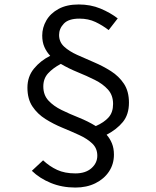

<svg xmlns="http://www.w3.org/2000/svg" viewBox="-20 -780 707 868"><path d="M413.1 -210Q450.7 -226.6 470.9 -249.3Q491.2 -272 491.2 -310.1Q491.2 -349.6 468 -375.2Q444.8 -400.9 408.4 -418.9Q372.1 -437 331.3 -453.6Q290.5 -470.2 254.9 -491.2Q219.2 -472.2 197.5 -448.5Q175.8 -424.8 175.8 -389.2Q175.8 -350.6 199 -325.4Q222.2 -300.3 258.8 -282.5Q295.4 -264.6 336.4 -248.3Q377.4 -231.9 413.1 -210ZM512.2 -696.8 471.2 -644Q443.4 -665.5 411.4 -680.7Q379.4 -695.8 338.9 -695.8Q290 -695.8 268.6 -673.1Q247.1 -650.4 247.1 -622.1Q247.1 -590.3 269.8 -569.3Q292.5 -548.3 328.6 -532Q364.7 -515.6 405 -498.5Q445.3 -481.4 481.4 -458.5Q517.6 -435.5 540.3 -401.4Q563 -367.2 563 -315.9Q563 -262.2 535.4 -228.5Q507.8 -194.8 461.9 -170.9Q477.1 -153.8 486.1 -131.6Q495.1 -109.4 495.1 -81.1Q495.1 -38.1 472.7 -4.4Q450.2 29.3 410.9 48.6Q371.6 67.9 320.8 67.9Q260.3 67.9 209.7 47.1Q159.2 26.4 124 -7.8L174.8 -55.2Q204.1 -27.8 238.3 -12Q272.5 3.9 320.8 3.9Q366.7 3.9 393.3 -19.5Q419.9 -43 419.9 -76.2Q419.9 -109.4 397.2 -131.1Q374.5 -152.8 338.4 -169.4Q302.2 -186 262 -202.6Q221.7 -219.2 185.5 -241.9Q149.4 -264.6 126.7 -298.6Q104 -332.5 104 -383.8Q104 -433.6 133.3 -469.5Q162.6 -505.4 207 -527.8Q190.4 -545.4 180.7 -567.6Q170.9 -589.8 170.9 -619.1Q170.9 -655.3 189.5 -687.5Q208 -719.7 244.9 -739.7Q281.7 -759.8 335.9 -759.8Q389.2 -759.8 433.6 -741.5Q478 -723.1 512.2 -696.8Z"/></svg>

Font: Shanggu Mono N
Style: Regular
Weight: 350
Designer: GuiWonder
Version: Version 1.021